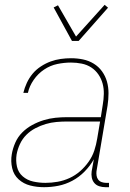

<svg xmlns="http://www.w3.org/2000/svg" viewBox="-20 -770 540 798"><path d="M163 8Q133 8 105.5 1Q78 -6 57.5 -24.5Q37 -43 30.5 -71.5Q24 -100 29 -129Q33 -153 43.5 -177Q54 -201 72.5 -219.5Q91 -238 114 -250.5Q137 -263 161.5 -270.5Q186 -278 210.5 -280.5Q235 -283 259 -283H399L407 -334Q411 -357 411.5 -379.5Q412 -402 406.5 -422.5Q401 -443 389 -460.5Q377 -478 359.5 -489.5Q342 -501 320 -505.5Q298 -510 275 -510Q247 -510 218 -504Q189 -498 163.5 -481Q138 -464 120 -438Q102 -412 96 -384H77Q82 -405 91.5 -425.5Q101 -446 115.5 -463.5Q130 -481 150 -494Q170 -507 190.5 -514.5Q211 -522 232.5 -525Q254 -528 275 -528Q301 -528 325 -523Q349 -518 369.5 -505.5Q390 -493 404 -473.5Q418 -454 424.5 -431Q431 -408 431 -382.5Q431 -357 427 -331L381 -58Q380 -49 381.5 -39.5Q383 -30 388.5 -23Q394 -16 403 -13Q412 -10 421 -10H433V8H418Q405 8 392.5 4Q380 0 372 -9.5Q364 -19 361.5 -32Q359 -45 361 -58L370 -108Q355 -81 332 -57.5Q309 -34 281 -19Q253 -4 223 2Q193 8 163 8ZM169 -10Q194 -10 219.5 -14.5Q245 -19 269 -30Q293 -41 313 -58.5Q333 -76 348.5 -98Q364 -120 372 -144.5Q380 -169 384 -194L396 -265H259Q237 -265 214.5 -263Q192 -261 170 -254.5Q148 -248 127 -237Q106 -226 89.5 -209.5Q73 -193 63 -171.5Q53 -150 49 -128Q45 -102 50.5 -77.5Q56 -53 74.5 -37Q93 -21 118 -15.5Q143 -10 169 -10ZM279 -600 203 -739 221 -748 296 -618 415 -750 429 -738 307 -600Z"/></svg>

Font: Iosevka SS18 Thin
Style: Italic
Weight: 100
Italic angle: -9°
Monospace: yes
Designer: Belleve Invis
Foundry: Belleve Invis
Version: Version 25.1.1; ttfautohint (v1.8.4)